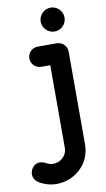

<svg xmlns="http://www.w3.org/2000/svg" viewBox="-148 -851 622 1125"><g transform="rotate(-10 163.0 -289.0)"><path d="M238 -659C277 -659 309 -691 309 -730C309 -769 277 -801 238 -801C199 -801 167 -769 167 -730C167 -691 199 -659 238 -659ZM21 81C-27 81 -39 126 -39 141C-39 161 -29 181 -11 192C120 274 298 184 298 23V-529C298 -565 268 -589 238 -589H124C91 -589 64 -562 64 -529C64 -496 91 -469 124 -469H178V23C178 67 141 103 96 103C61 103 60 87 21 81Z"/></g></svg>

Font: LS
Style: Bold
Weight: 700
Designer: BSozoo
Foundry: BSozoo
Version: Version 001.000